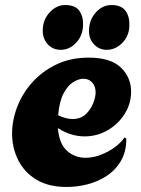

<svg xmlns="http://www.w3.org/2000/svg" viewBox="-20 -736 561 763"><path d="M245 7Q172 7 124 -22.5Q76 -52 52 -100.5Q28 -149 28 -205Q28 -258 48.5 -311.5Q69 -365 108.5 -409Q148 -453 204.5 -480Q261 -507 332 -507Q420 -507 460.5 -467.5Q501 -428 501 -372Q501 -324 475.5 -283.5Q450 -243 408 -218.5Q366 -194 316 -194Q290 -194 263 -202Q236 -210 210 -227Q215 -165 246 -137Q277 -109 320 -109Q350 -109 380 -120.5Q410 -132 435.5 -150.5Q461 -169 475 -190L482 -185Q482 -133 460.5 -96.5Q439 -60 404 -37Q369 -14 327.5 -3.5Q286 7 245 7ZM268 -263Q300 -263 320 -281.5Q340 -300 350 -325Q360 -350 360 -369Q360 -392 347 -407.5Q334 -423 311 -423Q293 -423 271.5 -410Q250 -397 233 -365.5Q216 -334 211 -278Q243 -263 268 -263ZM404 -538Q373 -538 352 -561.5Q331 -585 334 -621Q336 -660 362 -688Q388 -716 423 -716Q463 -716 479.5 -692Q496 -668 494 -633Q493 -593 466 -565.5Q439 -538 404 -538ZM221 -538Q189 -538 168.5 -561.5Q148 -585 150 -621Q152 -660 178.5 -688Q205 -716 239 -716Q280 -716 296 -692Q312 -668 310 -633Q308 -593 282 -565.5Q256 -538 221 -538Z"/></svg>

Font: Agbalumo
Style: Regular
Weight: 400
Designer: Raphael Alegbeleye
Foundry: Sorkin Type Co.
Version: Version 1.000; ttfautohint (v1.8.4)